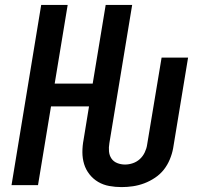

<svg xmlns="http://www.w3.org/2000/svg" viewBox="-20 -755 840 783"><path d="M476 8Q450 8 425.5 3.5Q401 -1 380.5 -13Q360 -25 345 -44Q330 -63 323 -86Q316 -109 316 -134.5Q316 -160 321 -186L343 -321H188L135 0H27L148 -735H256L203 -414H358L411 -735H519L426 -171Q423 -154 424.5 -137.5Q426 -121 434.5 -108.5Q443 -96 458 -90Q473 -84 490 -84Q506 -84 522 -89.5Q538 -95 550.5 -106.5Q563 -118 570.5 -134Q578 -150 580 -165L639 -520H747L686 -150Q682 -128 672.5 -105Q663 -82 648 -63Q633 -44 612 -30Q591 -16 568.5 -7.5Q546 1 522.5 4.5Q499 8 476 8Z"/></svg>

Font: Iosevka Aile Semibold
Style: Italic
Weight: 600
Italic angle: -9°
Designer: Belleve Invis
Foundry: Belleve Invis
Version: Version 31.1.0; ttfautohint (v1.8.4)